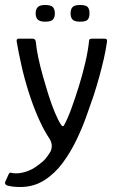

<svg xmlns="http://www.w3.org/2000/svg" viewBox="-41 -627 472 770"><path d="M158 -70Q135 -104 113.5 -152.5Q92 -201 74.5 -256Q57 -311 45 -364.5Q33 -418 26 -460Q24 -472 34 -472H89Q95 -472 98.5 -469Q102 -466 103 -457Q105 -432 112.5 -396.5Q120 -361 131 -322Q142 -283 154 -245Q166 -207 179 -176Q192 -145 203 -128Q207 -121 211 -121Q215 -121 216 -125Q230 -150 245 -191Q260 -232 275 -280Q290 -328 301 -375.5Q312 -423 316 -461Q316 -468 319.5 -470Q323 -472 329 -472H378Q383 -472 386 -470Q389 -468 388 -459Q383 -424 375 -389.5Q367 -355 357.5 -320.5Q348 -286 336 -248Q324 -214 307.5 -166.5Q291 -119 267 -68.5Q243 -18 211 25.5Q179 69 136.5 96Q94 123 40 123Q25 123 12 121.5Q-1 120 -12 117Q-24 112 -20 102L-6 71Q-3 66 0 65.5Q3 65 8 67Q33 71 61.5 62Q90 53 111 36Q131 22 141.5 9.5Q152 -3 162 -20Q167 -31 166.5 -44Q166 -57 158 -70ZM179 -573Q179 -557 171 -548.5Q163 -540 140 -540Q119 -540 110.5 -548.5Q102 -557 102 -573Q102 -590 110.5 -598.5Q119 -607 140 -607Q163 -607 171 -598.5Q179 -590 179 -573ZM318 -573Q318 -557 311 -548.5Q304 -540 280 -540Q258 -540 250 -548.5Q242 -557 242 -573Q242 -590 250 -598.5Q258 -607 280 -607Q304 -607 311 -598.5Q318 -590 318 -573Z"/></svg>

Font: Glory Thin
Style: Regular
Weight: 400
Version: Version 1.011